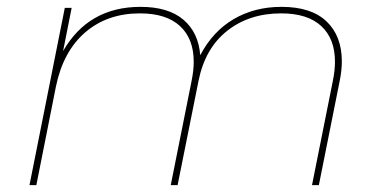

<svg xmlns="http://www.w3.org/2000/svg" viewBox="-20 -540 1101 560"><path d="M977 -361Q977 -335 971 -305L910 0H890L951 -305Q957 -335 957 -360Q957 -427 917 -464Q877 -501 800 -501Q707 -501 642.5 -450Q578 -399 559 -304L498 0H478L539 -305Q545 -335 545 -360Q545 -427 505 -464Q465 -501 388 -501Q293 -501 228.5 -445.5Q164 -390 143 -287L86 0H66L169 -517H189L164 -391Q238 -520 390 -520Q471 -520 515 -482.5Q559 -445 564 -379Q601 -449 662 -484.5Q723 -520 801 -520Q888 -520 932.5 -477.5Q977 -435 977 -361Z"/></svg>

Font: Montserrat Alternates Thin
Style: Italic
Weight: 250
Italic angle: -11.3°
Designer: Julieta Ulanovsky
Foundry: Julieta Ulanovsky
Version: Version 7.200